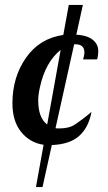

<svg xmlns="http://www.w3.org/2000/svg" viewBox="-20 -738 443 785"><path d="M207 -213.9Q211.9 -212.9 222.2 -212.9Q262.2 -212.9 285.6 -228.5Q328.1 -257.3 354 -280.8Q342.8 -217.8 304.4 -182.9Q266.1 -147.9 191.9 -145L153.8 26.9H127L158.2 -146Q102.5 -154.3 66.7 -198.2Q30.8 -242.2 30.8 -315.9Q30.8 -422.4 86.2 -501.7Q141.6 -581.1 238.8 -595.2L261.2 -717.8H318.8L292 -596.2Q353.5 -592.8 374 -558.6Q381.8 -545.9 381.8 -528.6Q381.8 -511.2 377 -495.1H319.8Q325.2 -514.2 325.2 -522.9Q325.2 -557.1 288.1 -557.1H283.2ZM228 -534.2Q165.5 -483.9 143.1 -380.9Q136.2 -349.6 136.2 -328.1Q136.2 -255.9 172.9 -229Z"/></svg>

Font: UVF Lobster12
Style: Regular
Weight: 400
Designer: Pablo Impallari
Foundry: Pablo Impallari. www.impallari.com
Version: Version 1.004